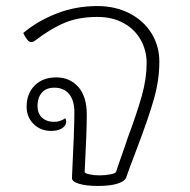

<svg xmlns="http://www.w3.org/2000/svg" viewBox="-20 -606 628 635"><path d="M218 -18Q226 -178 226 -235Q226 -274 208.5 -295Q191 -316 160 -316Q132 -316 118 -299Q104 -282 104 -256Q104 -231 119 -217Q134 -203 159 -203Q179 -203 196 -215Q199 -209 199 -204Q199 -191 185.5 -182Q172 -173 149 -173Q114 -173 91 -196Q68 -219 68 -253Q68 -296 94.5 -323Q121 -350 166 -350Q211 -350 239 -318.5Q267 -287 267 -227Q267 -170 260 -37Q260 -33 275.5 -29.5Q291 -26 309 -26Q329 -26 346 -29.5Q363 -33 364 -38Q371 -60 382.5 -92Q394 -124 401 -146Q433 -232 449 -289Q465 -346 465 -397Q465 -439 445.5 -474Q426 -509 389 -529.5Q352 -550 302 -550Q240 -550 193.5 -530.5Q147 -511 95 -471Q90 -467 82 -467Q76 -467 68.5 -477Q61 -487 57 -497Q103 -536 166.5 -561Q230 -586 302 -586Q361 -586 408 -562Q455 -538 481 -496Q507 -454 507 -402Q507 -342 489.5 -280Q472 -218 434 -118Q402 -34 397 -18Q392 -6 368 1.5Q344 9 304 9Q264 9 240.5 1.5Q217 -6 218 -18Z"/></svg>

Font: Krub ExtraLight
Style: Italic
Weight: 275
Italic angle: -8°
Designer: Ekaluck Peanpanawate
Foundry: Cadson Demak Co.,Ltd.
Version: Version 1.000; ttfautohint (v1.6)